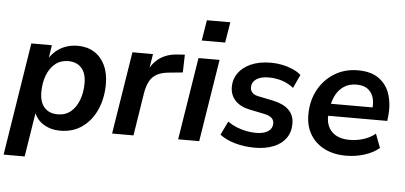

<svg xmlns="http://www.w3.org/2000/svg" viewBox="-58 -835 2393 1135"><g transform="rotate(5 1138.0 -268.0)"><path d="M-2 180 104 -489H226L212 -397H204Q222 -429 248 -452Q274 -475 307.5 -487Q341 -499 379 -499Q435 -499 476.5 -473.5Q518 -448 541 -400.5Q564 -353 564 -288Q564 -205 534.5 -137.5Q505 -70 450 -30Q395 10 318 10Q262 10 218.5 -17Q175 -44 158 -97H167L123 180ZM295 -85Q341 -85 372.5 -111Q404 -137 421 -182Q438 -227 438 -282Q438 -341 409.5 -372.5Q381 -404 331 -404Q286 -404 254 -378Q222 -352 205 -307.5Q188 -263 188 -207Q188 -148 216.5 -116.5Q245 -85 295 -85Z M626 0 704 -489H826L807 -371H797Q815 -426 859.5 -460.5Q904 -495 971 -499L1014 -502L1011 -396L930 -388Q885 -384 857 -368Q829 -352 814.5 -323.5Q800 -295 793 -254L753 0Z M1106 -594 1126 -716H1265L1245 -594ZM1018 0 1096 -489H1221L1143 0Z M1473 10Q1411 10 1356.5 -5.5Q1302 -21 1265 -49L1304 -130Q1328 -113 1356 -101.5Q1384 -90 1414 -84Q1444 -78 1473 -78Q1520 -78 1545 -95.5Q1570 -113 1570 -142Q1570 -162 1556.5 -174.5Q1543 -187 1516 -193L1424 -212Q1369 -223 1338 -255.5Q1307 -288 1307 -337Q1307 -382 1332.5 -418.5Q1358 -455 1407.5 -477Q1457 -499 1527 -499Q1559 -499 1591.5 -492.5Q1624 -486 1653.5 -473.5Q1683 -461 1705 -442L1668 -362Q1637 -387 1599 -399Q1561 -411 1521 -411Q1472 -411 1446 -392.5Q1420 -374 1420 -344Q1420 -326 1431.5 -313Q1443 -300 1468 -295L1560 -276Q1620 -263 1651.5 -231.5Q1683 -200 1683 -151Q1683 -100 1657 -64Q1631 -28 1583.5 -9Q1536 10 1473 10Z M2015 10Q1941 10 1886.5 -17.5Q1832 -45 1802 -95Q1772 -145 1772 -212Q1772 -294 1806.5 -358.5Q1841 -423 1902 -461Q1963 -499 2042 -499Q2122 -499 2169 -463.5Q2216 -428 2233.5 -369.5Q2251 -311 2243 -242L2240 -216H1872L1882 -288H2162L2145 -273Q2151 -313 2142 -344.5Q2133 -376 2108.5 -395Q2084 -414 2041 -414Q1997 -414 1967 -394Q1937 -374 1920 -342.5Q1903 -311 1897 -275L1892 -244Q1884 -195 1897.5 -159.5Q1911 -124 1944 -104.5Q1977 -85 2026 -85Q2070 -85 2109.5 -97.5Q2149 -110 2180 -135L2211 -53Q2176 -23 2123.5 -6.5Q2071 10 2015 10Z"/></g></svg>

Font: Nunito Sans 12pt ExtraLight
Style: Italic
Weight: 200
Italic angle: -9°
Designer: Vernon Adams
Foundry: Vernon Adams
Version: Version 3.101;gftools[0.9.27]